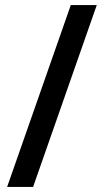

<svg xmlns="http://www.w3.org/2000/svg" viewBox="-20 -734 407 754"><path d="M360 -714H258L8 0H110Z"/></svg>

Font: Noto Sans Thai Medium
Style: Regular
Weight: 500
Designer: Monotype Design Team
Foundry: Monotype Imaging Inc.
Version: Version 1.901